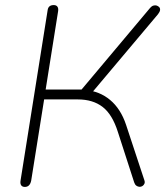

<svg xmlns="http://www.w3.org/2000/svg" viewBox="-20 -731 651 757"><path d="M78 6Q68 6 63.5 -0.5Q59 -7 61 -19L168 -692Q171 -711 192 -711Q202 -711 206.5 -704.5Q211 -698 209 -686L160 -378H306L289 -363L572 -700Q578 -707 585 -709Q592 -711 598 -709Q604 -707 608 -702.5Q612 -698 611 -691Q610 -684 603 -675L337 -359L316 -376Q372 -372 414 -337Q456 -302 477 -239L549 -21Q552 -13 549.5 -7Q547 -1 541.5 2.5Q536 6 529.5 5.5Q523 5 517.5 1Q512 -3 509 -12L445 -210Q423 -280 384.5 -309.5Q346 -339 287 -339H154L103 -19Q98 6 78 6Z"/></svg>

Font: Nunito Variable Extra Light
Style: Italic
Weight: 200
Italic angle: -9°
Designer: Vernon Adams
Foundry: Vernon Adams
Version: Version 3.602